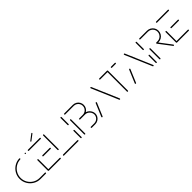

<svg xmlns="http://www.w3.org/2000/svg" viewBox="316 -2024 3365 3365"><g transform="rotate(-45 1998.5 -341.0)"><path d="M24.8 -259.3Q24.8 -327.8 58 -386.1Q91.1 -444.4 148 -480Q204.8 -515.6 273 -518.5Q277.8 -518.5 281.7 -515Q285.6 -511.5 285.6 -506.3Q285.6 -501.5 282.2 -498Q278.9 -494.4 274.1 -494.4Q212.2 -491.9 160.6 -459.6Q108.9 -427.4 78.9 -374.4Q48.9 -321.5 48.9 -259.3Q48.9 -195.2 80.6 -141.3Q112.2 -87.4 166.3 -55.7Q220.4 -24.1 284.1 -24.1H415.2Q420.4 -24.1 423.9 -20.7Q427.4 -17.4 427.4 -12.2Q427.4 -7 423.9 -3.5Q420.4 0 415.2 0H284.1Q213.7 0 154.3 -34.8Q94.8 -69.6 59.8 -129.3Q24.8 -188.9 24.8 -259.3ZM399.3 -506.7Q399.3 -511.5 402.8 -515Q406.3 -518.5 411.5 -518.5Q416.7 -518.5 420 -515.2Q423.3 -511.9 423.3 -506.7Q423.3 -501.5 420 -498Q416.7 -494.4 411.5 -494.4Q406.3 -494.4 402.8 -498Q399.3 -501.5 399.3 -506.7Z M477 -13V-270.4Q477 -275.2 480.7 -278.7Q484.4 -282.2 489.3 -282.2Q494.1 -282.2 497.6 -278.7Q501.1 -275.2 501.1 -270.4V-13ZM793.3 -12.2Q793.3 -7 789.8 -3.5Q786.3 0 781.5 0H489.3Q484.1 0 480.6 -3.5Q477 -7 477 -12.2Q477 -17 480.6 -20.6Q484.1 -24.1 489.3 -24.1H781.5Q786.3 -24.1 789.8 -20.6Q793.3 -17 793.3 -12.2ZM589.3 -259.3Q589.3 -264.4 592.8 -268Q596.3 -271.5 601.1 -271.5H781.5Q786.3 -271.5 789.8 -267.8Q793.3 -264.1 793.3 -259.3Q793.3 -254.4 789.8 -250.9Q786.3 -247.4 781.5 -247.4H601.1Q596.3 -247.4 592.8 -250.9Q589.3 -254.4 589.3 -259.3ZM477 -506.7Q477 -511.5 480.6 -515Q484.1 -518.5 489.3 -518.5H781.5Q786.3 -518.5 789.8 -515Q793.3 -511.5 793.3 -506.7Q793.3 -501.5 789.8 -498Q786.3 -494.4 781.5 -494.4H489.3Q484.1 -494.4 480.6 -498Q477 -501.5 477 -506.7ZM631.9 -579.6Q627.8 -579.6 624.8 -582.6Q621.9 -585.6 621.9 -589.6Q621.9 -594.4 625.9 -597.4L734.4 -680.4Q736.7 -682.2 740.4 -682.2Q744.8 -682.2 747.6 -679.3Q750.4 -676.3 750.4 -672.2Q750.4 -667.4 746.7 -664.4L637.8 -581.5Q635.9 -579.6 631.9 -579.6Z M1231.5 -12.2Q1231.5 -7 1228 -3.5Q1224.4 0 1219.3 0H865.2Q860 0 856.5 -3.5Q853 -7 853 -12.2Q853 -17 856.5 -20.6Q860 -24.1 865.2 -24.1H1219.3Q1224.4 -24.1 1228 -20.6Q1231.5 -17 1231.5 -12.2ZM866.3 -137Q861.1 -137 857.6 -140.6Q854.1 -144.1 854.1 -148.9V-506.7Q854.1 -511.5 857.8 -515Q861.5 -518.5 866.3 -518.5Q871.1 -518.5 874.6 -515Q878.1 -511.5 878.1 -506.7V-148.9Q878.1 -144.1 874.8 -140.6Q871.5 -137 866.3 -137Z M1299.3 -0.4Q1294.1 -0.4 1290.6 -3.9Q1287 -7.4 1287 -12.2V-185.2Q1287 -190.4 1290.7 -193.9Q1294.4 -197.4 1299.3 -197.4Q1304.1 -197.4 1307.6 -193.9Q1311.1 -190.4 1311.1 -185.2V-12.2Q1311.1 -7.4 1307.8 -3.9Q1304.4 -0.4 1299.3 -0.4ZM1299.3 -321.5Q1294.1 -321.5 1290.6 -325Q1287 -328.5 1287 -333.3V-506.7Q1287 -511.5 1290.7 -515Q1294.4 -518.5 1299.3 -518.5Q1304.1 -518.5 1307.6 -515Q1311.1 -511.5 1311.1 -506.7V-333.3Q1311.1 -328.5 1307.8 -325Q1304.4 -321.5 1299.3 -321.5Z M1388.5 -0.4Q1383.3 -0.4 1379.8 -3.9Q1376.3 -7.4 1376.3 -12.2V-359.6Q1376.3 -364.4 1380 -368.1Q1383.7 -371.9 1388.5 -371.9Q1393.3 -371.9 1396.9 -368.1Q1400.4 -364.4 1400.4 -359.6V-12.2Q1400.4 -7.4 1397 -3.9Q1393.7 -0.4 1388.5 -0.4ZM1572.6 -271.5H1639.3Q1675.9 -271.5 1707 -251.3Q1738.1 -231.1 1756.5 -198.7Q1774.8 -166.3 1774.8 -131.5Q1774.8 -96.7 1756.5 -66.3Q1738.1 -35.9 1707 -18Q1675.9 0 1639.3 0H1554.1Q1548.9 0 1545.4 -3.5Q1541.9 -7 1541.9 -12.2Q1541.9 -17 1545.4 -20.6Q1548.9 -24.1 1554.1 -24.1H1639.3Q1669.3 -24.1 1695 -38.9Q1720.7 -53.7 1735.7 -78.5Q1750.7 -103.3 1750.7 -131.5Q1750.7 -160.4 1735.6 -187.2Q1720.4 -214.1 1694.6 -230.7Q1668.9 -247.4 1639.3 -247.4H1572.6ZM1501.1 -259.3Q1501.1 -264.4 1504.8 -268Q1508.5 -271.5 1513.3 -271.5H1602.2Q1632.6 -271.5 1658.1 -286.5Q1683.7 -301.5 1698.7 -327Q1713.7 -352.6 1713.7 -383Q1713.7 -413.3 1698.7 -438.9Q1683.7 -464.4 1658.1 -479.4Q1632.6 -494.4 1602.2 -494.4H1388.5Q1383.3 -494.4 1379.8 -498Q1376.3 -501.5 1376.3 -506.7Q1376.3 -511.5 1379.8 -515Q1383.3 -518.5 1388.5 -518.5H1602.2Q1638.9 -518.5 1670.2 -500.4Q1701.5 -482.2 1719.6 -451.1Q1737.8 -420 1737.8 -383Q1737.8 -345.9 1719.6 -314.8Q1701.5 -283.7 1670.2 -265.6Q1638.9 -247.4 1602.2 -247.4H1513.3Q1508.1 -247.4 1504.6 -250.9Q1501.1 -254.4 1501.1 -259.3Z M1816.7 0Q1811.5 0 1808 -3.5Q1804.4 -7 1804.4 -12.2Q1804.4 -14.4 1805.6 -16.7L1907.4 -258.5Q1908.9 -261.5 1911.9 -263.3Q1914.8 -265.2 1918.5 -265.2Q1923.7 -265.2 1927 -261.9Q1930.4 -258.5 1930.4 -253.3Q1930.4 -250 1929.6 -248.9L1827.8 -7Q1824.1 0 1816.7 0ZM2264.1 -12.2Q2264.1 -7 2260.6 -3.5Q2257 0 2251.9 0Q2244.4 0 2240.7 -7L2030.4 -498.1Q2027.8 -503.7 2027.8 -506.7Q2027.8 -511.5 2031.3 -515Q2034.8 -518.5 2040 -518.5Q2043.3 -518.5 2046.3 -516.7Q2049.3 -514.8 2051.1 -511.9L2261.5 -20.4Q2264.1 -14.8 2264.1 -12.2Z M2461.1 -507V-12.2Q2461.1 -7.4 2457.6 -3.9Q2454.1 -0.4 2448.9 -0.4Q2444.1 -0.4 2440.6 -3.9Q2437 -7.4 2437 -12.2V-507ZM2244.4 -506.7Q2244.4 -511.5 2248 -515Q2251.5 -518.5 2256.7 -518.5H2448.9Q2453.7 -518.5 2457.4 -515Q2461.1 -511.5 2461.1 -506.7Q2461.1 -501.5 2457.4 -498Q2453.7 -494.4 2448.9 -494.4H2256.7Q2251.5 -494.4 2248 -498Q2244.4 -501.5 2244.4 -506.7ZM2535.2 -506.7Q2535.2 -511.5 2538.7 -515Q2542.2 -518.5 2547.4 -518.5H2641.5Q2646.3 -518.5 2650 -515Q2653.7 -511.5 2653.7 -506.7Q2653.7 -501.5 2650 -498Q2646.3 -494.4 2641.5 -494.4H2547.4Q2542.2 -494.4 2538.7 -498Q2535.2 -501.5 2535.2 -506.7Z M2646.3 0Q2641.1 0 2637.6 -3.5Q2634.1 -7 2634.1 -12.2Q2634.1 -14.4 2635.2 -16.7L2737 -258.5Q2738.5 -261.5 2741.5 -263.3Q2744.4 -265.2 2748.1 -265.2Q2753.3 -265.2 2756.7 -261.9Q2760 -258.5 2760 -253.3Q2760 -250 2759.3 -248.9L2657.4 -7Q2653.7 0 2646.3 0ZM3093.7 -12.2Q3093.7 -7 3090.2 -3.5Q3086.7 0 3081.5 0Q3074.1 0 3070.4 -7L2860 -498.1Q2857.4 -503.7 2857.4 -506.7Q2857.4 -511.5 2860.9 -515Q2864.4 -518.5 2869.6 -518.5Q2873 -518.5 2875.9 -516.7Q2878.9 -514.8 2880.7 -511.9L3091.1 -20.4Q3093.7 -14.8 3093.7 -12.2Z M3161.5 -0.4Q3156.3 -0.4 3152.8 -3.9Q3149.3 -7.4 3149.3 -12.2V-185.2Q3149.3 -190.4 3153 -193.9Q3156.7 -197.4 3161.5 -197.4Q3166.3 -197.4 3169.8 -193.9Q3173.3 -190.4 3173.3 -185.2V-12.2Q3173.3 -7.4 3170 -3.9Q3166.7 -0.4 3161.5 -0.4ZM3161.5 -321.5Q3156.3 -321.5 3152.8 -325Q3149.3 -328.5 3149.3 -333.3V-506.7Q3149.3 -511.5 3153 -515Q3156.7 -518.5 3161.5 -518.5Q3166.3 -518.5 3169.8 -515Q3173.3 -511.5 3173.3 -506.7V-333.3Q3173.3 -328.5 3170 -325Q3166.7 -321.5 3161.5 -321.5Z M3252.6 -0.4Q3247.4 -0.4 3243.9 -3.9Q3240.4 -7.4 3240.4 -12.2V-256.3Q3240.4 -261.1 3243.9 -264.6Q3247.4 -268.1 3252.6 -268.1Q3257.8 -268.1 3261.1 -264.8Q3264.4 -261.5 3264.4 -256.3V-12.2Q3264.4 -7.4 3261.1 -3.9Q3257.8 -0.4 3252.6 -0.4ZM3597.8 -12.2Q3597.8 -7 3594.4 -3.5Q3591.1 0 3585.9 0Q3579.6 0 3576.7 -4.8L3399.3 -237.8Q3397 -240.7 3397 -245.2Q3397 -250.4 3400.6 -253.7Q3404.1 -257 3408.9 -257Q3414.8 -257 3418.5 -252.2L3595.6 -19.3Q3597.8 -16.7 3597.8 -12.2ZM3397 -245.2Q3397 -250.4 3400.6 -253.7Q3404.1 -257 3408.9 -257H3440.7Q3473 -257 3500.2 -273.1Q3527.4 -289.3 3543.3 -316.7Q3559.3 -344.1 3559.3 -376.3Q3559.3 -408.5 3543.3 -435.6Q3527.4 -462.6 3500.2 -478.5Q3473 -494.4 3440.7 -494.4H3250.7Q3245.6 -494.4 3242 -498Q3238.5 -501.5 3238.5 -506.7Q3238.5 -511.5 3242 -515Q3245.6 -518.5 3250.7 -518.5H3440.7Q3479.3 -518.5 3512 -499.4Q3544.8 -480.4 3564.1 -447.6Q3583.3 -414.8 3583.3 -376.3Q3583.3 -337.4 3564.1 -304.4Q3544.8 -271.5 3512 -252.2Q3479.3 -233 3440.7 -233H3408.9Q3404.1 -233 3400.6 -236.5Q3397 -240 3397 -245.2Z M3653.3 -13V-270.4Q3653.3 -275.2 3657 -278.7Q3660.7 -282.2 3665.6 -282.2Q3670.4 -282.2 3673.9 -278.7Q3677.4 -275.2 3677.4 -270.4V-13ZM3969.6 -12.2Q3969.6 -7 3966.1 -3.5Q3962.6 0 3957.8 0H3665.6Q3660.4 0 3656.9 -3.5Q3653.3 -7 3653.3 -12.2Q3653.3 -17 3656.9 -20.6Q3660.4 -24.1 3665.6 -24.1H3957.8Q3962.6 -24.1 3966.1 -20.6Q3969.6 -17 3969.6 -12.2ZM3765.6 -259.3Q3765.6 -264.4 3769.1 -268Q3772.6 -271.5 3777.4 -271.5H3957.8Q3962.6 -271.5 3966.1 -267.8Q3969.6 -264.1 3969.6 -259.3Q3969.6 -254.4 3966.1 -250.9Q3962.6 -247.4 3957.8 -247.4H3777.4Q3772.6 -247.4 3769.1 -250.9Q3765.6 -254.4 3765.6 -259.3ZM3653.3 -506.7Q3653.3 -511.5 3656.9 -515Q3660.4 -518.5 3665.6 -518.5H3957.8Q3962.6 -518.5 3966.1 -515Q3969.6 -511.5 3969.6 -506.7Q3969.6 -501.5 3966.1 -498Q3962.6 -494.4 3957.8 -494.4H3665.6Q3660.4 -494.4 3656.9 -498Q3653.3 -501.5 3653.3 -506.7Z"/></g></svg>

Font: 26F Galaxy Hebrew Thin
Style: Regular
Weight: 100
Designer: C₂₉H₂₅N₃O₅
Version: Version 1.000